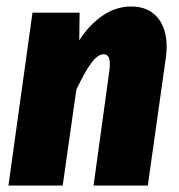

<svg xmlns="http://www.w3.org/2000/svg" viewBox="-20 -571 551 591"><path d="M493 -426Q493 -410 490 -390L435 0H268L317 -356Q318 -363 318 -375Q318 -404 299 -404Q281 -404 261 -377Q241 -350 215 -295L173 0H6L80 -532H225L224 -447Q255 -495 296 -523Q337 -551 384 -551Q435 -551 464 -518Q493 -485 493 -426Z"/></svg>

Font: Fira Sans Condensed ExtraBold
Style: Italic
Weight: 800
Width: 3
Italic angle: -8°
Designer: bBox Type GmbH & Carrois Corporate GbR & Edenspiekermann AG
Foundry: bBox Type GmbH & Carrois Corporate GbR & Edenspiekermann AG
Version: Version 4.301